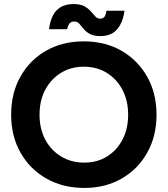

<svg xmlns="http://www.w3.org/2000/svg" viewBox="-20 -915 827 947"><path d="M396 12Q290 12 208.5 -34.5Q127 -81 81 -162.5Q35 -244 35 -349Q35 -456 81 -537.5Q127 -619 207.5 -665Q288 -711 393 -711Q499 -711 579.5 -664.5Q660 -618 706 -536.5Q752 -455 752 -349Q752 -244 706.5 -162.5Q661 -81 580.5 -34.5Q500 12 396 12ZM396 -113Q460 -113 508.5 -143.5Q557 -174 584.5 -227Q612 -280 612 -349Q612 -419 584 -472Q556 -525 507 -555.5Q458 -586 393 -586Q330 -586 280.5 -555.5Q231 -525 203 -472Q175 -419 175 -349Q175 -280 203 -227Q231 -174 281 -143.5Q331 -113 396 -113ZM475 -737Q442 -737 422.5 -748Q403 -759 392 -773Q381 -787 371 -798Q361 -809 346 -809Q334 -809 325.5 -802Q317 -795 311 -771H222Q227 -812 241.5 -839.5Q256 -867 281.5 -881Q307 -895 342 -895Q377 -895 396.5 -884Q416 -873 428 -859Q440 -845 450 -834Q460 -823 475 -823Q490 -823 496.5 -834Q503 -845 505 -862H594Q587 -806 558.5 -771.5Q530 -737 475 -737Z"/></svg>

Font: Figtree Light
Style: Bold
Weight: 700
Version: Version 2.002